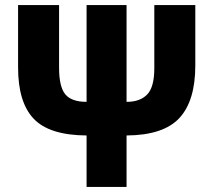

<svg xmlns="http://www.w3.org/2000/svg" viewBox="-20 -734 842 754"><path d="M747 -714H586V-466Q586 -392 558 -363Q530 -334 477 -334V-714H320V-334Q261 -334 236.5 -363.5Q212 -393 212 -468V-714H51V-469Q51 -332 112.5 -267.5Q174 -203 320 -202V0H477V-202Q622 -203 684.5 -270.5Q747 -338 747 -477Z"/></svg>

Font: Noto Sans Display SemiCondensed Extra
Style: Regular
Weight: 800
Width: 4
Designer: Monotype Design Team
Foundry: Monotype Imaging Inc.
Version: Version 1.900